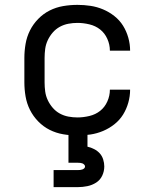

<svg xmlns="http://www.w3.org/2000/svg" viewBox="-20 -548 640 788"><path d="M298 8Q268 8 239 3Q210 -2 184 -15Q158 -28 137 -49.5Q116 -71 103 -97Q90 -123 85 -152Q80 -181 80 -210V-310Q80 -339 85 -368Q90 -397 103 -423Q116 -449 137 -470.5Q158 -492 184 -505Q210 -518 239 -523Q268 -528 298 -528Q325 -528 351.5 -524Q378 -520 403 -509.5Q428 -499 449.5 -482Q471 -465 485 -442.5Q499 -420 506.5 -393.5Q514 -367 514 -340Q514 -340 514 -340Q514 -340 514 -340H431Q431 -340 431 -340Q431 -340 431 -340Q431 -365 420.5 -388.5Q410 -412 391 -427Q372 -442 347 -448Q322 -454 298 -454Q279 -454 260.5 -450.5Q242 -447 225.5 -438Q209 -429 196.5 -414.5Q184 -400 176 -383Q168 -366 165.5 -347.5Q163 -329 163 -310V-210Q163 -191 165.5 -172.5Q168 -154 176 -137Q184 -120 196.5 -105.5Q209 -91 225.5 -82Q242 -73 260.5 -69.5Q279 -66 298 -66Q322 -66 347 -72Q372 -78 391 -93Q410 -108 420.5 -131.5Q431 -155 431 -180Q431 -180 431 -180Q431 -180 431 -180H514Q514 -180 514 -180Q514 -180 514 -180Q514 -153 506.5 -126.5Q499 -100 485 -77.5Q471 -55 449.5 -38Q428 -21 403 -10.5Q378 0 351.5 4Q325 8 298 8ZM200 220V150H300Q305 150 309.5 149.5Q314 149 318 147.5Q322 146 325.5 143Q329 140 329 135Q329 131 325.5 127.5Q322 124 318 122.5Q314 121 309.5 120.5Q305 120 300 120H261V0H339V54Q353 57 366.5 64Q380 71 389.5 81.5Q399 92 403.5 106.5Q408 121 408 135Q408 155 399.5 173Q391 191 374.5 201.5Q358 212 338.5 216Q319 220 300 220Z"/></svg>

Font: Zed Sans Extended
Style: Regular
Weight: 400
Width: 7
Designer: Belleve Invis
Foundry: Belleve Invis
Version: Version 1.0.0; ttfautohint (v1.8.4)